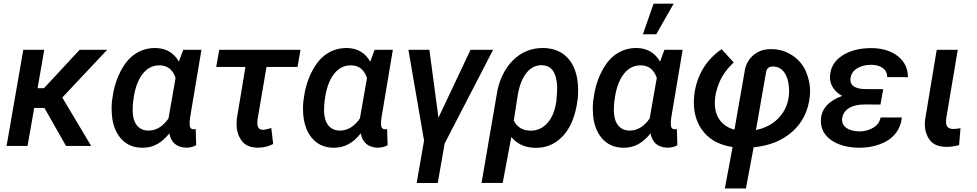

<svg xmlns="http://www.w3.org/2000/svg" viewBox="-20 -802 5371 1055"><path d="M342.8 0H481L322.3 -266.1L568.8 -528.3H417.5L221.7 -317.4H186.5L223.1 -528.3H107.9L16.1 0H131.3L168 -209H224.1Z M986.8 -528.3 962.9 -463.4C935.1 -511.7 893.1 -536.6 836.9 -538.1C835 -538.1 833.5 -538.1 831.5 -538.1C792 -538.1 755.9 -527.3 723.6 -506.3C690.9 -484.9 663.6 -451.7 641.1 -407.2C618.2 -362.3 603.5 -312 596.7 -255.9L595.2 -245.6C593.8 -232.4 593.3 -219.7 593.3 -206.5C593.3 -199.7 593.3 -193.4 593.8 -186.5C596.2 -127.4 611.8 -80.6 641.1 -44.9C670.4 -9.3 710 9.3 760.3 9.8C761.7 9.8 763.2 9.8 764.6 9.8C826.2 9.8 871.6 -20.5 910.6 -69.3C918.9 -20.5 950.2 7.8 1001 9.3C1002.4 9.3 1003.4 9.3 1004.9 9.3C1024.4 9.3 1042 4.9 1058.1 -3.9L1055.2 -93.3L1048.8 -91.8H1042C1029.3 -92.3 1022.5 -101.1 1022 -118.2C1022 -120.1 1022 -122.1 1022 -124.5C1022 -132.3 1022.5 -143.1 1024.4 -156.2L1086.9 -528.3ZM712.9 -253.4C720.2 -312.5 736.3 -358.9 761.2 -392.6C786.6 -426.3 817.4 -442.9 854.5 -442.9C856.4 -442.9 857.9 -442.9 859.9 -442.9C901.4 -441.4 929.7 -418.5 944.8 -374L905.8 -150.9C874.5 -106.4 837.9 -84.5 796.4 -84.5C795.4 -84.5 794.4 -84.5 793.5 -84.5C740.2 -85.9 710.4 -126 709 -190.9C709 -193.4 709 -196.3 709 -198.7C709 -213.9 710 -229 711.4 -243.2Z M1631.3 -528.3H1184.6L1168 -434.1H1328.6L1281.2 -148.4C1280.3 -139.2 1279.8 -130.4 1279.8 -122.1C1279.8 -85.4 1289.1 -54.7 1307.1 -29.8C1325.2 -4.4 1354 8.8 1394.5 9.3C1396 9.3 1397.5 9.3 1398.4 9.3C1428.2 9.3 1455.6 2.4 1481 -10.7L1470.7 -98.6C1451.7 -92.3 1437 -88.9 1426.3 -88.9C1425.8 -88.9 1425.3 -88.9 1424.8 -88.9C1404.3 -88.9 1394 -101.1 1394 -125L1395 -144.5L1444.3 -434.1H1614.7Z M2038.6 -528.3 2014.6 -463.4C1986.8 -511.7 1944.8 -536.6 1888.7 -538.1C1886.7 -538.1 1885.3 -538.1 1883.3 -538.1C1843.8 -538.1 1807.6 -527.3 1775.4 -506.3C1742.7 -484.9 1715.3 -451.7 1692.9 -407.2C1669.9 -362.3 1655.3 -312 1648.4 -255.9L1647 -245.6C1645.5 -232.4 1645 -219.7 1645 -206.5C1645 -199.7 1645 -193.4 1645.5 -186.5C1647.9 -127.4 1663.6 -80.6 1692.9 -44.9C1722.2 -9.3 1761.7 9.3 1812 9.8C1813.5 9.8 1814.9 9.8 1816.4 9.8C1877.9 9.8 1923.3 -20.5 1962.4 -69.3C1970.7 -20.5 2002 7.8 2052.7 9.3C2054.2 9.3 2055.2 9.3 2056.6 9.3C2076.2 9.3 2093.8 4.9 2109.9 -3.9L2106.9 -93.3L2100.6 -91.8H2093.8C2081.1 -92.3 2074.2 -101.1 2073.7 -118.2C2073.7 -120.1 2073.7 -122.1 2073.7 -124.5C2073.7 -132.3 2074.2 -143.1 2076.2 -156.2L2138.7 -528.3ZM1764.6 -253.4C1772 -312.5 1788.1 -358.9 1813 -392.6C1838.4 -426.3 1869.1 -442.9 1906.2 -442.9C1908.2 -442.9 1909.7 -442.9 1911.6 -442.9C1953.1 -441.4 1981.4 -418.5 1996.6 -374L1957.5 -150.9C1926.3 -106.4 1889.6 -84.5 1848.1 -84.5C1847.2 -84.5 1846.2 -84.5 1845.2 -84.5C1792 -85.9 1762.2 -126 1760.7 -190.9C1760.7 -193.4 1760.7 -196.3 1760.7 -198.7C1760.7 -213.9 1761.7 -229 1763.2 -243.2Z M2339.4 -528.3H2224.1L2310.1 -29.8L2269.5 203.6H2385.3L2423.3 -13.7L2689.5 -528.3H2565.4L2389.2 -155.3Z M2626 203.1H2742.2L2789.6 -49.3C2821.3 -10.7 2864.3 8.8 2919.4 10.3C2921.9 10.3 2923.8 10.3 2926.3 10.3C2981 10.3 3027.8 -9.3 3067.4 -48.8C3106.9 -88.4 3133.8 -144.5 3147.9 -217.3L3154.3 -257.8C3155.8 -273.4 3156.7 -289.1 3156.7 -305.2C3156.7 -311.5 3156.7 -318.4 3156.2 -325.2C3153.3 -390.1 3135.7 -441.4 3103 -479.5C3070.3 -517.1 3025.4 -536.6 2968.3 -538.1C2965.8 -538.1 2963.9 -538.1 2961.4 -538.1C2897 -538.1 2841.8 -514.6 2796.4 -468.3C2749.5 -420.9 2719.2 -352.5 2709 -280.3ZM2823.7 -272.5C2832 -325.2 2847.2 -367.2 2870.1 -397.9C2893.1 -428.7 2921.4 -443.8 2955.6 -443.8C2956.1 -443.8 2957 -443.8 2957.5 -443.8C3008.3 -441.9 3035.6 -408.2 3041 -334.5C3041 -330.1 3041.5 -325.7 3041.5 -320.3C3041.5 -301.8 3040 -277.3 3037.1 -247.6C3030.3 -195.8 3014.2 -155.8 2988.8 -127C2963.4 -98.1 2932.6 -84 2896.5 -84C2895 -84 2894 -84 2892.6 -84C2850.1 -85.4 2820.3 -104 2803.2 -140.1Z M3512.7 -613.8H3585.9L3681.6 -781.7H3571.3ZM3630.9 -528.3 3606.9 -463.4C3579.1 -511.7 3537.1 -536.6 3481 -538.1C3479 -538.1 3477.5 -538.1 3475.6 -538.1C3436 -538.1 3399.9 -527.3 3367.7 -506.3C3335 -484.9 3307.6 -451.7 3285.2 -407.2C3262.2 -362.3 3247.6 -312 3240.7 -255.9L3239.3 -245.6C3237.8 -232.4 3237.3 -219.7 3237.3 -206.5C3237.3 -199.7 3237.3 -193.4 3237.8 -186.5C3240.2 -127.4 3255.9 -80.6 3285.2 -44.9C3314.5 -9.3 3354 9.3 3404.3 9.8C3405.8 9.8 3407.2 9.8 3408.7 9.8C3470.2 9.8 3515.6 -20.5 3554.7 -69.3C3563 -20.5 3594.2 7.8 3645 9.3C3646.5 9.3 3647.5 9.3 3648.9 9.3C3668.5 9.3 3686 4.9 3702.1 -3.9L3699.2 -93.3L3692.9 -91.8H3686C3673.3 -92.3 3666.5 -101.1 3666 -118.2C3666 -120.1 3666 -122.1 3666 -124.5C3666 -132.3 3666.5 -143.1 3668.5 -156.2L3731 -528.3ZM3356.9 -253.4C3364.3 -312.5 3380.4 -358.9 3405.3 -392.6C3430.7 -426.3 3461.4 -442.9 3498.5 -442.9C3500.5 -442.9 3502 -442.9 3503.9 -442.9C3545.4 -441.4 3573.7 -418.5 3588.9 -374L3549.8 -150.9C3518.6 -106.4 3481.9 -84.5 3440.4 -84.5C3439.5 -84.5 3438.5 -84.5 3437.5 -84.5C3384.3 -85.9 3354.5 -126 3353 -190.9C3353 -193.4 3353 -196.3 3353 -198.7C3353 -213.9 3354 -229 3355.5 -243.2Z M3962.9 233.4H4078.6L4121.1 7.3C4208.5 -1 4279.8 -30.3 4335 -79.6C4389.6 -128.9 4421.4 -192.9 4429.7 -272.5C4430.7 -282.2 4431.2 -292 4431.2 -301.8C4431.2 -336.9 4423.8 -372.1 4409.2 -407.7C4394 -443.4 4369.6 -472.7 4335.9 -496.1C4301.8 -519.5 4262.7 -531.7 4218.8 -532.2C4217.8 -532.2 4216.8 -532.2 4215.8 -532.2C4176.8 -532.2 4144.5 -520.5 4117.7 -497.1C4090.8 -473.1 4075.2 -442.4 4070.8 -404.3L4015.6 -89.4C3953.1 -106.4 3915 -151.4 3908.7 -215.8C3908.2 -223.1 3907.7 -230.5 3907.7 -237.8C3907.7 -271.5 3916 -308.6 3932.1 -348.1C3948.2 -387.7 3975.1 -424.8 4011.7 -458.5L3945.3 -531.7C3857.9 -472.7 3807.1 -383.8 3794.9 -279.8C3793.5 -265.6 3792.5 -252 3792.5 -238.8C3792.5 -183.1 3806.2 -135.3 3833.5 -94.2C3870.6 -39.1 3927.7 -5.4 4005.4 5.9ZM4189.9 -408.2C4193.8 -425.8 4204.6 -435.1 4222.2 -436.5C4224.1 -436.5 4226.6 -436.5 4228.5 -436.5C4278.8 -436.5 4314 -390.1 4315.9 -306.2C4315.9 -305.2 4315.9 -304.2 4315.9 -302.7C4315.9 -248.5 4299.8 -202.1 4267.1 -163.1C4234.4 -124.5 4189.9 -99.1 4133.8 -87.4Z M4490.7 -145C4490.7 -142.6 4490.7 -139.6 4490.7 -137.2C4490.7 -94.2 4509.3 -59.6 4546.4 -32.7C4584 -5.9 4634.3 8.3 4697.8 9.8C4699.7 9.8 4701.7 9.8 4703.6 9.8C4742.2 9.8 4779.3 3.4 4814.5 -9.3C4884.8 -34.7 4929.2 -86.9 4935.1 -156.7H4818.8C4814.5 -132.8 4800.8 -113.8 4778.3 -100.1C4755.4 -86.9 4730.5 -80.1 4702.6 -80.1C4701.2 -80.1 4700.2 -80.1 4698.7 -80.1C4638.7 -82 4606.9 -108.9 4606.9 -142.1C4606.9 -145 4606.9 -147.5 4607.4 -150.4C4613.3 -198.7 4658.2 -228 4730 -228L4817.9 -227.5L4833 -312L4731 -312.5C4678.7 -314.5 4652.8 -331.1 4652.8 -363.8C4652.8 -367.2 4653.3 -370.6 4653.8 -374.5C4657.2 -396.5 4669.4 -414.1 4690.4 -426.8C4711.9 -439.5 4736.3 -445.8 4763.7 -445.8C4764.6 -445.8 4766.1 -445.8 4767.6 -445.8C4793 -445.8 4814 -439.9 4830.6 -428.2C4846.7 -416.5 4855 -399.9 4855 -378.4L4968.8 -377.9C4968.8 -424.8 4951.2 -462.9 4915.5 -491.7C4879.9 -520.5 4833 -536.1 4774.9 -537.6C4772 -537.6 4769 -537.6 4766.1 -537.6C4703.1 -537.6 4649.9 -523.9 4607.4 -496.1C4564.5 -468.3 4542 -429.7 4540.5 -379.4C4540.5 -378.4 4540.5 -377 4540.5 -376C4540.5 -332 4568.4 -296.4 4607.9 -274.9C4533.2 -248 4494.1 -204.6 4490.7 -145Z M5127 -528.3 5063 -142.6C5062 -134.8 5062 -127.4 5062 -120.1C5062 -85.9 5070.8 -56.6 5089.4 -32.2C5107.4 -8.3 5136.7 4.4 5177.2 4.9C5179.2 4.9 5181.2 4.9 5183.1 4.9C5205.6 4.9 5228 1.5 5250 -4.9L5257.8 -97.7C5243.2 -94.7 5229.5 -93.3 5216.8 -93.3C5192.4 -94.2 5179.7 -105 5178.7 -126V-147.9L5242.7 -528.3Z"/></svg>

Font: Roboto Medium
Style: Italic
Weight: 500
Italic angle: -12°
Designer: Google
Version: Version 2.137; 2017